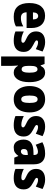

<svg xmlns="http://www.w3.org/2000/svg" viewBox="1310 -1914 843 3504"><g transform="rotate(90 1732.0 -161.5)"><path d="M267 -562Q372 -562 431.5 -497.5Q491 -433 491 -310V-225H204Q206 -121 306 -121Q349 -121 384.5 -131Q420 -141 461 -164V-30Q390 10 283 10Q161 10 98 -61.5Q35 -133 35 -274Q35 -416 95.5 -489Q156 -562 267 -562ZM272 -436Q244 -436 225.5 -414Q207 -392 205 -341H334Q334 -389 317.5 -412.5Q301 -436 272 -436Z M927 -170Q927 -84 875.5 -37Q824 10 724 10Q678 10 636.5 3Q595 -4 554 -21V-174Q591 -154 632.5 -141.5Q674 -129 710 -129Q760 -129 760 -160Q760 -170 753.5 -178.5Q747 -187 727 -199Q707 -211 666 -230Q610 -257 581.5 -298Q553 -339 553 -400Q553 -478 604.5 -520.5Q656 -563 748 -563Q794 -563 835 -551Q876 -539 920 -516L876 -393Q846 -410 814 -422Q782 -434 755 -434Q717 -434 717 -409Q717 -399 723 -392Q729 -385 747.5 -374Q766 -363 805 -343Q862 -314 894.5 -275Q927 -236 927 -170Z M1306 -563Q1387 -563 1433 -487Q1479 -411 1479 -276Q1479 -140 1431.5 -65Q1384 10 1307 10Q1263 10 1232.5 -9.5Q1202 -29 1181 -66H1175Q1177 -34 1179 -9Q1181 16 1181 36V240H1010V-553H1147L1172 -482H1181Q1206 -528 1234.5 -545.5Q1263 -563 1306 -563ZM1246 -424Q1211 -424 1196 -392Q1181 -360 1181 -290V-263Q1181 -197 1195.5 -165.5Q1210 -134 1246 -134Q1306 -134 1306 -275Q1306 -352 1291 -388Q1276 -424 1246 -424Z M2031 -278Q2031 -201 2006.5 -135Q1982 -69 1928.5 -29.5Q1875 10 1790 10Q1711 10 1657.5 -29Q1604 -68 1577 -133.5Q1550 -199 1550 -278Q1550 -361 1576 -425.5Q1602 -490 1656 -526.5Q1710 -563 1792 -563Q1863 -563 1917 -529.5Q1971 -496 2001 -432.5Q2031 -369 2031 -278ZM1723 -277Q1723 -203 1739 -165Q1755 -127 1791 -127Q1828 -127 1843 -165Q1858 -203 1858 -278Q1858 -352 1843 -389Q1828 -426 1791 -426Q1755 -426 1739 -389Q1723 -352 1723 -277Z M2471 -170Q2471 -84 2419.5 -37Q2368 10 2268 10Q2222 10 2180.5 3Q2139 -4 2098 -21V-174Q2135 -154 2176.5 -141.5Q2218 -129 2254 -129Q2304 -129 2304 -160Q2304 -170 2297.5 -178.5Q2291 -187 2271 -199Q2251 -211 2210 -230Q2154 -257 2125.5 -298Q2097 -339 2097 -400Q2097 -478 2148.5 -520.5Q2200 -563 2292 -563Q2338 -563 2379 -551Q2420 -539 2464 -516L2420 -393Q2390 -410 2358 -422Q2326 -434 2299 -434Q2261 -434 2261 -409Q2261 -399 2267 -392Q2273 -385 2291.5 -374Q2310 -363 2349 -343Q2406 -314 2438.5 -275Q2471 -236 2471 -170Z M2786 -563Q2875 -563 2926.5 -513Q2978 -463 2978 -363V0H2857L2827 -73H2823Q2794 -30 2760 -10Q2726 10 2669 10Q2622 10 2590.5 -14Q2559 -38 2543 -78.5Q2527 -119 2527 -169Q2527 -258 2579 -301.5Q2631 -345 2730 -349L2808 -352V-364Q2808 -432 2750 -432Q2698 -432 2621 -391L2575 -513Q2618 -537 2671 -550Q2724 -563 2786 -563ZM2774 -245Q2699 -242 2699 -177Q2699 -121 2743 -121Q2770 -121 2789 -143Q2808 -165 2808 -200V-247Z M3436 -170Q3436 -84 3384.5 -37Q3333 10 3233 10Q3187 10 3145.5 3Q3104 -4 3063 -21V-174Q3100 -154 3141.5 -141.5Q3183 -129 3219 -129Q3269 -129 3269 -160Q3269 -170 3262.5 -178.5Q3256 -187 3236 -199Q3216 -211 3175 -230Q3119 -257 3090.5 -298Q3062 -339 3062 -400Q3062 -478 3113.5 -520.5Q3165 -563 3257 -563Q3303 -563 3344 -551Q3385 -539 3429 -516L3385 -393Q3355 -410 3323 -422Q3291 -434 3264 -434Q3226 -434 3226 -409Q3226 -399 3232 -392Q3238 -385 3256.5 -374Q3275 -363 3314 -343Q3371 -314 3403.5 -275Q3436 -236 3436 -170Z"/></g></svg>

Font: Noto Sans Ethiopic Condensed Black
Style: Regular
Weight: 900
Width: 3
Designer: Monotype Design Team
Foundry: Monotype Imaging Inc.
Version: Version 2.102; ttfautohint (v1.8.4.7-5d5b)